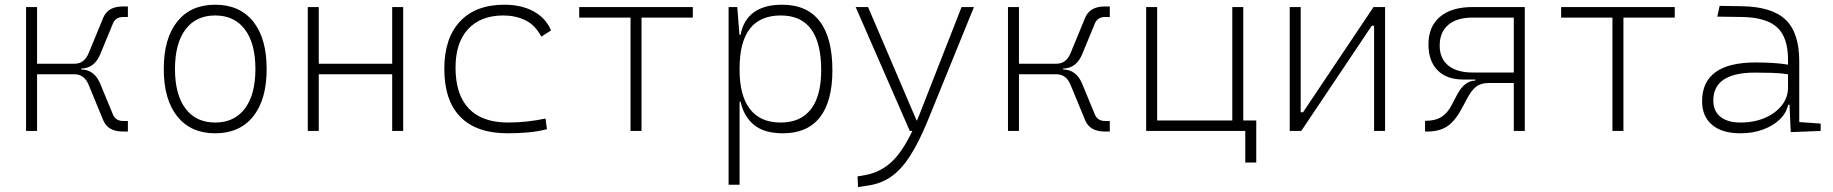

<svg xmlns="http://www.w3.org/2000/svg" viewBox="-20 -547 7657 802"><path d="M88.9 0V-517.6H134.8V-280.8H291Q332.5 -280.8 350.6 -325.7L411.1 -472.7Q430.7 -520 493.2 -520H514.2V-476.1H495.6Q463.4 -476.1 452.1 -449.7L398.9 -320.8Q374.5 -261.7 319.3 -260.7V-256.8Q374.5 -255.9 398.9 -196.8L452.1 -67.9Q463.4 -41.5 495.6 -41.5H514.2V2.4H493.2Q430.7 2.4 411.1 -44.9L350.6 -191.9Q332.5 -236.8 291 -236.8H134.8V0Z M878.9 9.8Q777.3 9.8 720.7 -60.5Q664.1 -130.9 664.1 -258.8Q664.1 -387.2 720.7 -457.3Q777.3 -527.3 878.9 -527.3Q981 -527.3 1037.4 -457.3Q1093.8 -387.2 1093.8 -258.8Q1093.8 -130.9 1037.4 -60.5Q981 9.8 878.9 9.8ZM878.9 -35.2Q959 -35.2 1002.9 -93.5Q1046.9 -151.9 1046.9 -258.8Q1046.9 -365.7 1002.9 -424.1Q959 -482.4 878.9 -482.4Q798.8 -482.4 754.9 -424.1Q710.9 -365.7 710.9 -258.8Q710.9 -151.9 754.9 -93.5Q798.8 -35.2 878.9 -35.2Z M1618.2 0V-236.8H1311.5V0H1265.6V-517.6H1311.5V-280.8H1618.2V-517.6H1664.1V0Z M2100.6 9.8Q1970.2 9.8 1903.1 -58.6Q1835.9 -127 1835.9 -259.8Q1835.9 -386.7 1901.1 -457Q1966.3 -527.3 2086.9 -527.3Q2158.2 -527.3 2209.2 -499.3Q2260.3 -471.2 2281.7 -419.9L2241.2 -394Q2214.8 -443.4 2173.6 -462.9Q2132.3 -482.4 2083 -482.4Q1988.3 -482.4 1935.5 -425.8Q1882.8 -369.1 1882.8 -264.6Q1882.8 -151.4 1938.5 -93.3Q1994.1 -35.2 2102.5 -35.2Q2142.6 -35.2 2181.9 -39.6Q2221.2 -43.9 2258.8 -51.8L2264.6 -7.3Q2224.6 2.9 2182.9 6.3Q2141.1 9.8 2100.6 9.8Z M2613.8 0V-473.6H2399.4V-517.6H2874V-473.6H2659.7V0Z M3023.4 224.6V-517.6H3059.6L3068.8 -401.4H3073.2Q3097.7 -527.3 3247.6 -527.3Q3351.1 -527.3 3404.1 -458Q3457 -388.7 3457 -253.9Q3457 -124 3404.8 -57.1Q3352.5 9.8 3250.5 9.8Q3171.9 9.8 3129.2 -25.6Q3086.4 -61 3073.7 -122.1H3069.3V224.6ZM3069.3 -255.9Q3069.3 -147 3112.8 -91.1Q3156.2 -35.2 3240.7 -35.2Q3324.2 -35.2 3367.2 -90.8Q3410.2 -146.5 3410.2 -253.9Q3410.2 -482.4 3241.7 -482.4Q3069.3 -482.4 3069.3 -261.2Z M3564 234.4 3562 189.9 3594.7 184.1Q3654.8 173.3 3701.4 131.8Q3748 90.3 3791 0H3780.3L3554.2 -517.6H3606L3808.6 -43.9H3810.5Q3815.9 -56.6 3821.3 -70.3L3996.6 -517.6H4048.3L3856.4 -45.9Q3818.4 47.4 3781 105Q3743.7 162.6 3701.7 191.4Q3659.7 220.2 3606.4 228Z M4190.4 0V-517.6H4236.3V-280.8H4392.6Q4434.1 -280.8 4452.1 -325.7L4512.7 -472.7Q4532.2 -520 4594.7 -520H4615.7V-476.1H4597.2Q4564.9 -476.1 4553.7 -449.7L4500.5 -320.8Q4476.1 -261.7 4420.9 -260.7V-256.8Q4476.1 -255.9 4500.5 -196.8L4553.7 -67.9Q4564.9 -41.5 4597.2 -41.5H4615.7V2.4H4594.7Q4532.2 2.4 4512.7 -44.9L4452.1 -191.9Q4434.1 -236.8 4392.6 -236.8H4236.3V0Z M4767.6 0V-517.6H4813.5V-43.9H5127.4V-517.6H5173.3V-43.9H5227.5V131.8H5181.6V0Z M5367.2 0V-517.6H5413.1V-78.1H5422.9L5717.3 -517.6H5765.6V0H5719.7V-439.5H5710L5415.5 0Z M6092.3 -214.8Q6022.9 -214.8 5984.9 -253.4Q5946.8 -292 5946.8 -361.8Q5946.8 -436 5994.9 -476.8Q6043 -517.6 6131.3 -517.6H6349.1V0H6303.2V-200.2H6197.3Q6166.5 -200.2 6146.7 -185.5Q6127 -170.9 6108.4 -135.7L6087.4 -96.2Q6058.6 -42 6025.9 -19.8Q5993.2 2.4 5941.9 2.4H5932.6V-42.5H5937Q5975.1 -42.5 6000.7 -58.3Q6026.4 -74.2 6044.4 -109.4L6065.9 -150.4Q6097.2 -210.4 6142.6 -210.4V-214.8ZM6303.2 -244.1V-473.6H6131.3Q6065.4 -473.6 6029.5 -443.1Q5993.7 -412.6 5993.7 -356.4Q5993.7 -302.7 6029.5 -273.4Q6065.4 -244.1 6131.3 -244.1Z M6715.3 0V-473.6H6501V-517.6H6975.6V-473.6H6761.2V0Z M7460 4.9 7455.1 -109.4H7449.2Q7441.9 -75.2 7414.3 -48.3Q7386.7 -21.5 7344.2 -5.9Q7301.8 9.8 7250 9.8Q7173.3 9.8 7131.6 -25.4Q7089.8 -60.5 7089.8 -124Q7089.8 -286.1 7313.5 -286.1Q7351.6 -286.1 7386.5 -283.9Q7421.4 -281.7 7448.7 -276.9V-297.9Q7448.7 -391.1 7403.1 -432.9Q7357.4 -474.6 7255.9 -476.1L7153.3 -477.5L7163.1 -522.5L7255.9 -521Q7381.8 -519 7438.7 -464.6Q7495.6 -410.2 7495.6 -291.5V-37.1L7585 -30.8V0ZM7448.7 -236.8Q7418 -241.7 7381.1 -242.7Q7344.2 -243.7 7311 -243.7Q7136.7 -243.7 7136.7 -127.4Q7136.7 -83 7166.5 -59.1Q7196.3 -35.2 7250 -35.2Q7306.6 -35.2 7351.6 -54.4Q7396.5 -73.7 7422.6 -106.7Q7448.7 -139.6 7448.7 -181.2Z"/></svg>

Font: Cascadia Code ExtraLight
Style: Regular
Weight: 200
Monospace: yes
Designer: Aaron Bell
Foundry: Saja Typeworks
Version: Version 2407.024; ttfautohint (v1.8.4)